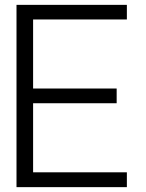

<svg xmlns="http://www.w3.org/2000/svg" viewBox="-20 -770 599 790"><path d="M116.2 -689.9V-405.8H460V-345.2H116.2V-61H502V0H47.9V-750H502V-689.9Z"/></svg>

Font: Oakes Grotesk
Style: Light
Weight: 300
Designer: Samuel Oakes
Foundry: Samuel Oakes
Version: Version 1.0 | wf-rip DC20170320